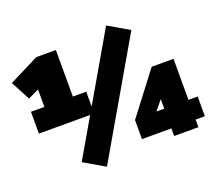

<svg xmlns="http://www.w3.org/2000/svg" viewBox="-128 -910 1244 1116"><g transform="rotate(-20 494.0 -352.5)"><path d="M758 -664 353 34 224 -41 364 -282H47V-417H130V-525L63 -493L0 -612L185 -705H306V-417H389V-325L629 -739ZM988 -47H931V0H781V-47H599V-165L796 -423H931V-169H988ZM781 -169V-228L733 -169Z"/></g></svg>

Font: Nunito Sans Heavy
Style: Regular
Weight: 400
Designer: Vernon Adams
Foundry: Vernon Adams
Version: Version 2.500